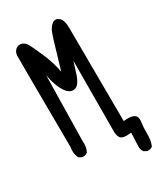

<svg xmlns="http://www.w3.org/2000/svg" viewBox="-220 -865 941 1089"><g transform="rotate(-30 250.0 -320.0)"><path d="M411.1 132.8 391.6 123Q377.9 105.5 379.9 80.1L383.8 -3.9Q342.8 2 323.7 -6.8Q304.7 -15.6 301.8 -50.8L303.7 -520.5Q292 -485.4 282.2 -452.1Q272.5 -418.9 257.3 -397.5Q242.2 -376 219.7 -376Q197.3 -376 178.7 -398.4Q160.2 -420.9 147.5 -456.1Q134.8 -491.2 128.9 -528.3L121.1 -98.6Q125 -60.5 109.4 -31.2Q95.7 -19.5 74.2 -21.5L54.7 -31.2Q37.1 -63.5 44.9 -104.5Q41 -677.7 42 -703.1Q43 -728.5 59.6 -742.2Q76.2 -755.9 97.7 -750.5Q119.1 -745.1 133.8 -716.3Q148.4 -687.5 174.8 -626.5Q201.2 -565.4 212.9 -501Q232.4 -565.4 250.5 -628.4Q268.6 -691.4 279.8 -721.2Q291 -751 312 -766.1Q333 -781.2 355 -763.2Q377 -745.1 376.5 -689.9Q376 -634.8 379.9 -81.1Q420.9 -86.9 444.8 -76.2Q468.8 -65.4 463.4 -28.8Q458 7.8 459 47.9Q460 87.9 446.3 123Q432.6 134.8 411.1 132.8Z"/></g></svg>

Font: JasonHandwriting2
Style: Regular
Weight: 400
Version: Version 1.05.10